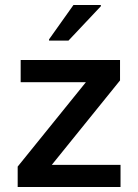

<svg xmlns="http://www.w3.org/2000/svg" viewBox="-20 -751 554 771"><path d="M51 0V-82L325 -421H63V-510H462V-428L188 -89H464V0ZM177 -588V-593L275 -731H385V-726L255 -588Z"/></svg>

Font: Saira Medium
Style: Regular
Weight: 500
Designer: Hector Gatti with collaboration of the Omnibus-Type team
Foundry: Omnibus-Type
Version: Version 1.100; ttfautohint (v1.8.3)